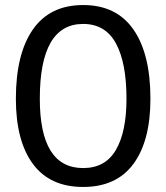

<svg xmlns="http://www.w3.org/2000/svg" viewBox="-20 -730 660 762"><path d="M43 -338Q43 -516 110.5 -613Q178 -710 310 -710Q442 -710 509.5 -613Q577 -516 577 -338Q577 -171 509.5 -79.5Q442 12 310 12Q178 12 110.5 -79.5Q43 -171 43 -338ZM482 -338Q482 -481 440 -558Q398 -635 310 -635Q138 -635 138 -338Q138 -63 310 -63Q398 -63 440 -135Q482 -207 482 -338Z"/></svg>

Font: Krub Medium
Style: Regular
Weight: 500
Designer: Ekaluck Peanpanawate
Foundry: Cadson Demak Co.,Ltd.
Version: Version 1.000; ttfautohint (v1.6)